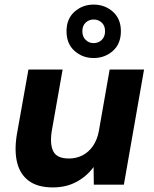

<svg xmlns="http://www.w3.org/2000/svg" viewBox="-20 -805 670 837"><path d="M210 12Q145 12 106.5 -16Q68 -44 55 -95Q42 -146 53 -216L104 -502H253L205 -230Q197 -174 213 -144Q229 -114 281 -114Q313 -114 340 -128Q367 -142 385.5 -169Q404 -196 411 -234L458 -502H608L520 0H389L388 -77Q359 -37 314 -12.5Q269 12 210 12ZM388 -552Q340 -552 305 -583Q270 -614 270 -669Q270 -723 305 -754Q340 -785 388 -785Q437 -785 472 -754Q507 -723 507 -669Q507 -614 472 -583Q437 -552 388 -552ZM388 -617Q409 -617 423.5 -631Q438 -645 438 -669Q438 -693 423.5 -706.5Q409 -720 388 -720Q368 -720 353.5 -706.5Q339 -693 339 -669Q339 -645 353.5 -631Q368 -617 388 -617Z"/></svg>

Font: DM Sans 16pt Black
Style: Italic
Weight: 900
Italic angle: -10°
Version: Version 4.004;gftools[0.9.30]